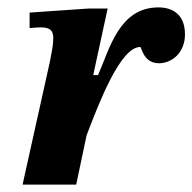

<svg xmlns="http://www.w3.org/2000/svg" viewBox="-20 -499 520 519"><path d="M186 0 214 -133C249 -225 306 -372 359 -372C363 -372 367 -328 410 -328C444 -328 480 -356 480 -406C480 -457 450 -479 408 -479C302 -479 276 -366 245 -296H232L271 -476H220L60 -465V-423C60 -423 80 -425 91 -425C118 -425 124 -414 124 -395C124 -377 119 -354 115 -333L41 0Z"/></svg>

Font: STIX Two Text
Style: Bold Italic
Weight: 700
Italic angle: -12°
Designer: Ross Mills, John Hudson & Paul Hanslow, Tiro Typeworks Ltd; with prior portions MicroPress Inc. and Coen Hoffman, Elsevi
Foundry: Tiro Typeworks Ltd
Version: Version 2.13 b171